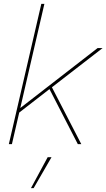

<svg xmlns="http://www.w3.org/2000/svg" viewBox="-20 -750 554 999"><path d="M514 -500 249 -295 242 -290 68 -155 74 -179 488 -500ZM211 -730 42 0H26L195 -730ZM247 -302 403 0H385L233 -295ZM248 68 155 229H141L228 68Z"/></svg>

Font: Work Sans Thin
Style: Italic
Weight: 250
Italic angle: -13°
Designer: Wei Huang
Foundry: Wei Huang
Version: Version 2.012